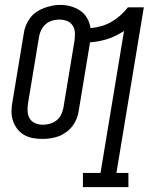

<svg xmlns="http://www.w3.org/2000/svg" viewBox="-20 -560 640 785"><path d="M319 205V147H391L487 -433Q471 -423 454 -414.5Q437 -406 419.5 -400.5Q402 -395 384 -391.5Q366 -388 348 -387Q348 -387 348 -386.5Q348 -386 348 -386L302 -108Q300 -91 293.5 -75Q287 -59 276.5 -45Q266 -31 251 -20Q236 -9 220 -3Q204 3 187 5.5Q170 8 153 8Q134 8 114.5 4.5Q95 1 78.5 -8.5Q62 -18 50.5 -33Q39 -48 33 -66Q27 -84 27 -104Q27 -124 31 -144L77 -422Q79 -439 85.5 -455Q92 -471 102.5 -485.5Q113 -500 128 -510.5Q143 -521 159.5 -527Q176 -533 192.5 -536.5Q209 -540 226 -540Q249 -540 270 -534Q291 -528 308.5 -516Q326 -504 336.5 -485.5Q347 -467 350 -445Q372 -447 393.5 -453Q415 -459 434.5 -470Q454 -481 471.5 -496.5Q489 -512 503 -530H568L456 147H505V205ZM155 -50Q169 -50 183.5 -54Q198 -58 210 -67Q222 -76 229 -89.5Q236 -103 239 -118L285 -396Q287 -412 286 -428Q285 -444 276.5 -456.5Q268 -469 253.5 -474.5Q239 -480 223 -480Q209 -480 194.5 -476Q180 -472 168.5 -462.5Q157 -453 150 -440Q143 -427 140 -412L94 -134Q92 -119 93 -103Q94 -87 102 -74.5Q110 -62 124.5 -56Q139 -50 155 -50Z"/></svg>

Font: Iosevka Slab LtExObl
Style: Regular
Weight: 300
Width: 7
Italic angle: -9°
Monospace: yes
Designer: Belleve Invis
Foundry: Belleve Invis
Version: Version 11.1.0; ttfautohint (v1.8.3)